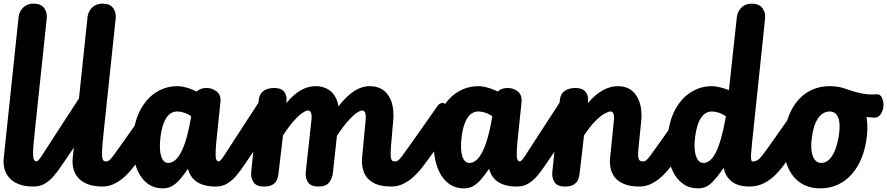

<svg xmlns="http://www.w3.org/2000/svg" viewBox="-50 -1024 4871 1054"><path d="M134.5 0Q86 0 53 -13Q20 -26 0.8 -48Q-18.5 -70 -25.5 -97.8Q-32.5 -125.5 -29.5 -155.5L52 -930Q55.5 -961 77.2 -982.5Q99 -1004 134 -1004Q175 -1004 192.5 -979.8Q210 -955.5 206.5 -922L143 -321.5Q137.5 -268.5 134.2 -233Q131 -197.5 131.5 -176.5Q132 -155.5 136.8 -146.8Q141.5 -138 151 -138Q167 -138 175.8 -119Q184.5 -100 184.5 -76.5Q184.5 -49 172.5 -24.5Q160.5 0 134.5 0ZM151 -138Q159.5 -138 181.8 -172.8Q204 -207.5 250.5 -279L394.5 -500.5Q403 -513.5 411.8 -519.5Q420.5 -525.5 427.5 -526Q445 -526.5 454.8 -499.5Q464.5 -472.5 463.5 -437.5Q463 -413 460.2 -388.2Q457.5 -363.5 445 -345.5L286.5 -112.5Q268.5 -86 247 -60Q225.5 -34 198 -17Q170.5 0 134.5 0Q107 0 94.2 -17.8Q81.5 -35.5 82 -54.5Q82.5 -88.5 99.5 -113.2Q116.5 -138 151 -138Z M513 0Q464.5 0 431.5 -13Q398.5 -26 379.2 -48Q360 -70 353 -97.8Q346 -125.5 349 -155.5L430.5 -930Q434 -961 455.8 -982.5Q477.5 -1004 512.5 -1004Q553.5 -1004 571 -979.8Q588.5 -955.5 585 -922L521.5 -321.5Q516 -268.5 512.8 -233Q509.5 -197.5 510 -176.5Q510.5 -155.5 515.2 -146.8Q520 -138 529.5 -138Q545.5 -138 554.2 -119Q563 -100 563 -76.5Q563 -49 551 -24.5Q539 0 513 0ZM536.5 -138Q549 -138 572 -169Q595 -200 629.5 -249L766.5 -444Q777 -458 792.5 -459Q807 -460 814.2 -440.2Q821.5 -420.5 822.5 -390.8Q823.5 -361 819 -330.5Q815.5 -309 809.5 -290Q803.5 -271 795 -259.5L687 -112.5Q667.5 -86 640.8 -60Q614 -34 581.5 -17Q549 0 513 0Q485.5 0 472.8 -8.8Q460 -17.5 460.5 -54.5Q461.5 -95 468.8 -112.5Q476 -130 492.2 -134Q508.5 -138 536.5 -138Z M845.5 10Q795.5 10 761.5 -15.2Q727.5 -40.5 707.8 -82.2Q688 -124 681.5 -175Q675 -226 680 -277Q689.5 -365.5 724 -426.8Q758.5 -488 810.5 -519.5Q862.5 -551 923.5 -551Q938.5 -551 955.8 -547.5Q973 -544 991.5 -537.5Q1010 -531 1029.5 -521.5L1037 -527.5Q1046.5 -535 1058.8 -538Q1071 -541 1084.5 -541Q1116 -541 1140 -521.5Q1164 -502 1160 -463L1140 -271Q1135 -220.5 1133.8 -191.2Q1132.5 -162 1136.8 -150Q1141 -138 1151.5 -138Q1170.5 -138 1179.2 -116.5Q1188 -95 1186 -69Q1184 -43 1171.2 -21.5Q1158.5 0 1135 0Q1086.5 0 1055 -13Q1023.5 -26 1006 -48Q988.5 -70 982 -97.5Q960 -65.5 939.5 -41.2Q919 -17 896.2 -3.5Q873.5 10 845.5 10ZM874 -129.5Q892 -129.5 909.5 -143Q927 -156.5 943 -186.2Q959 -216 973.2 -264.8Q987.5 -313.5 999 -383.5L999.5 -386.5Q984 -396.5 970 -402Q956 -407.5 944.2 -409.8Q932.5 -412 922 -412Q898 -412 879.2 -395.8Q860.5 -379.5 848 -346.5Q835.5 -313.5 830 -262.5Q827 -233 828 -208.5Q829 -184 834.8 -166.2Q840.5 -148.5 850.2 -139Q860 -129.5 874 -129.5ZM1151.5 -138Q1160 -138 1182.2 -172.8Q1204.5 -207.5 1251 -279L1395 -500.5Q1403.5 -513.5 1412.2 -519.5Q1421 -525.5 1428 -526Q1445.5 -526.5 1455.2 -499.5Q1465 -472.5 1464 -437.5Q1463.5 -413 1460.8 -388.2Q1458 -363.5 1445.5 -345.5L1287 -112.5Q1269 -86 1247.5 -60Q1226 -34 1198.5 -17Q1171 0 1135 0Q1107.5 0 1094.8 -17.8Q1082 -35.5 1082.5 -54.5Q1083 -88.5 1100 -113.2Q1117 -138 1151.5 -138Z M2099.5 0Q2033.5 0 1996.8 -22.2Q1960 -44.5 1947 -80.2Q1934 -116 1937.5 -155.5L1957 -363Q1959.5 -390.5 1955 -404Q1950.5 -417.5 1937.5 -417.5Q1928 -417.5 1909 -405Q1890 -392.5 1862.5 -362.2Q1835 -332 1799.5 -278L1777 -71.5Q1774.5 -46 1757.2 -23Q1740 0 1700 0Q1655.5 0 1640.2 -24.2Q1625 -48.5 1628.5 -80.5L1659.5 -363Q1662.5 -390.5 1657.8 -404Q1653 -417.5 1640 -417.5Q1630.5 -417.5 1611.5 -405.2Q1592.5 -393 1565.5 -363.2Q1538.5 -333.5 1503.5 -281L1478.5 -69Q1477 -53.5 1470.5 -37.5Q1464 -21.5 1447.2 -10.8Q1430.5 0 1398 0Q1357 0 1341.2 -24.2Q1325.5 -48.5 1329 -80.5L1370.5 -476Q1374 -509 1397 -525Q1420 -541 1456 -541Q1493 -541 1509.8 -520.5Q1526.5 -500 1522.5 -467L1521.5 -458Q1562.5 -507 1602 -529Q1641.5 -551 1681.5 -551Q1732 -551 1765.2 -523.2Q1798.5 -495.5 1808 -440.5Q1853.5 -498 1894.8 -524.5Q1936 -551 1979.5 -551Q2048 -551 2082.5 -499.2Q2117 -447.5 2108 -353.5L2105 -322Q2099.5 -263.5 2096.8 -227.2Q2094 -191 2094.8 -171.5Q2095.5 -152 2100.5 -145Q2105.5 -138 2116 -138Q2132 -138 2140 -119.2Q2148 -100.5 2147.5 -77Q2147 -49.5 2135 -24.8Q2123 0 2099.5 0ZM2123 -138Q2135.5 -138 2158.5 -169Q2181.5 -200 2216 -249L2353 -444Q2363.5 -458 2379 -459Q2393.5 -460 2400.8 -440.2Q2408 -420.5 2409 -390.8Q2410 -361 2405.5 -330.5Q2402 -309 2396 -290Q2390 -271 2381.5 -259.5L2273.5 -112.5Q2254 -86 2227.2 -60Q2200.5 -34 2168 -17Q2135.5 0 2099.5 0Q2072 0 2059.2 -8.8Q2046.5 -17.5 2047 -54.5Q2048 -95 2055.2 -112.5Q2062.5 -130 2078.8 -134Q2095 -138 2123 -138Z M2498.5 10Q2448.5 10 2414.5 -15.2Q2380.5 -40.5 2360.8 -82.2Q2341 -124 2334.5 -175Q2328 -226 2333 -277Q2342.5 -365.5 2377 -426.8Q2411.5 -488 2463.5 -519.5Q2515.5 -551 2576.5 -551Q2591.5 -551 2608.8 -547.5Q2626 -544 2644.5 -537.5Q2663 -531 2682.5 -521.5L2690 -527.5Q2699.5 -535 2711.8 -538Q2724 -541 2737.5 -541Q2769 -541 2793 -521.5Q2817 -502 2813 -463L2793 -271Q2788 -220.5 2786.8 -191.2Q2785.5 -162 2789.8 -150Q2794 -138 2804.5 -138Q2823.5 -138 2832.2 -116.5Q2841 -95 2839 -69Q2837 -43 2824.2 -21.5Q2811.5 0 2788 0Q2739.5 0 2708 -13Q2676.5 -26 2659 -48Q2641.5 -70 2635 -97.5Q2613 -65.5 2592.5 -41.2Q2572 -17 2549.2 -3.5Q2526.5 10 2498.5 10ZM2527 -129.5Q2545 -129.5 2562.5 -143Q2580 -156.5 2596 -186.2Q2612 -216 2626.2 -264.8Q2640.5 -313.5 2652 -383.5L2652.5 -386.5Q2637 -396.5 2623 -402Q2609 -407.5 2597.2 -409.8Q2585.5 -412 2575 -412Q2551 -412 2532.2 -395.8Q2513.5 -379.5 2501 -346.5Q2488.5 -313.5 2483 -262.5Q2480 -233 2481 -208.5Q2482 -184 2487.8 -166.2Q2493.5 -148.5 2503.2 -139Q2513 -129.5 2527 -129.5ZM2804.5 -138Q2813 -138 2835.2 -172.8Q2857.5 -207.5 2904 -279L3048 -500.5Q3056.5 -513.5 3065.2 -519.5Q3074 -525.5 3081 -526Q3098.5 -526.5 3108.2 -499.5Q3118 -472.5 3117 -437.5Q3116.5 -413 3113.8 -388.2Q3111 -363.5 3098.5 -345.5L2940 -112.5Q2922 -86 2900.5 -60Q2879 -34 2851.5 -17Q2824 0 2788 0Q2760.5 0 2747.8 -17.8Q2735 -35.5 2735.5 -54.5Q2736 -88.5 2753 -113.2Q2770 -138 2804.5 -138Z M3460.5 0Q3411 0 3378.2 -13Q3345.5 -26 3327.2 -48Q3309 -70 3302.5 -97.8Q3296 -125.5 3299 -155.5L3320 -363Q3322.5 -386.5 3318 -399.2Q3313.5 -412 3300.5 -412Q3291 -412 3270.2 -401Q3249.5 -390 3220.5 -361.8Q3191.5 -333.5 3156 -280.5L3131.5 -69Q3130 -53.5 3123.2 -37.5Q3116.5 -21.5 3099.8 -10.8Q3083 0 3050.5 0Q3009.5 0 2994 -24.2Q2978.5 -48.5 2982 -80.5L3023.5 -476Q3027 -509 3050 -525Q3073 -541 3109.5 -541Q3146.5 -541 3163.8 -520.8Q3181 -500.5 3178 -468L3177 -457.5Q3218.5 -506.5 3259.8 -528.8Q3301 -551 3342 -551Q3410.5 -551 3444.8 -497Q3479 -443 3469.5 -353.5L3457 -232.5Q3454 -206 3453.2 -187.8Q3452.5 -169.5 3454.5 -158.5Q3456.5 -147.5 3462 -142.8Q3467.5 -138 3477 -138Q3494 -138 3503.2 -118.5Q3512.5 -99 3512.5 -74.5Q3512.5 -47 3500.2 -23.5Q3488 0 3460.5 0ZM3484 -138Q3496.5 -138 3519.5 -169Q3542.5 -200 3577 -249L3714 -444Q3724.5 -458 3740 -459Q3754.5 -460 3761.8 -440.2Q3769 -420.5 3770 -390.8Q3771 -361 3766.5 -330.5Q3763 -309 3757 -290Q3751 -271 3742.5 -259.5L3634.5 -112.5Q3615 -86 3588.2 -60Q3561.5 -34 3529 -17Q3496.5 0 3460.5 0Q3433 0 3420.2 -8.8Q3407.5 -17.5 3408 -54.5Q3409 -95 3416.2 -112.5Q3423.5 -130 3439.8 -134Q3456 -138 3484 -138Z M3783 10Q3733.5 10 3699 -15.2Q3664.5 -40.5 3644.2 -82.2Q3624 -124 3617 -175Q3610 -226 3615.5 -277Q3624.5 -365.5 3659 -426.8Q3693.5 -488 3745.5 -519.5Q3797.5 -551 3858.5 -551Q3879.5 -551 3904 -544.5Q3928.5 -538 3951.5 -529.5L3995 -930Q3998.5 -961 4020.2 -982.5Q4042 -1004 4077 -1004Q4117 -1004 4135.2 -979.8Q4153.5 -955.5 4150 -922L4078.5 -240Q4074.5 -201.5 4073.2 -179.2Q4072 -157 4073.8 -147.5Q4075.5 -138 4080 -138Q4099 -138 4109.2 -117.5Q4119.5 -97 4118.5 -72Q4118 -45.5 4104.5 -22.8Q4091 0 4063.5 0Q4019.5 0 3990 -13.8Q3960.5 -27.5 3944.2 -50.8Q3928 -74 3922.5 -102.5Q3889 -52.5 3857.5 -21.2Q3826 10 3783 10ZM3811.5 -129.5Q3830 -129.5 3846.8 -142.8Q3863.5 -156 3878.8 -185.5Q3894 -215 3907.8 -263Q3921.5 -311 3934 -380.5L3935 -386Q3911.5 -401 3892 -406.5Q3872.5 -412 3857.5 -412Q3833.5 -412 3814.5 -395.8Q3795.5 -379.5 3783 -346.5Q3770.5 -313.5 3765 -262.5Q3760.5 -223 3764.8 -193Q3769 -163 3781 -146.2Q3793 -129.5 3811.5 -129.5ZM4087 -138Q4109.5 -138 4133.2 -169Q4157 -200 4191.5 -249L4328.5 -444Q4339 -458 4354.5 -459Q4369 -460 4376.2 -440.2Q4383.5 -420.5 4384.5 -390.8Q4385.5 -361 4381 -330.5Q4377.5 -309 4371.5 -290Q4365.5 -271 4357 -259.5L4249 -112.5Q4229.5 -86 4202.5 -60Q4175.5 -34 4141 -17Q4106.5 0 4063.5 0Q4036 0 4023.2 -8.8Q4010.5 -17.5 4011 -54.5Q4012 -95 4019.2 -112.5Q4026.5 -130 4042.8 -134Q4059 -138 4087 -138Z M4452.5 10Q4400.5 10 4360.8 -10.5Q4321 -31 4295.2 -69Q4269.5 -107 4259 -159.8Q4248.5 -212.5 4255 -277Q4264 -363.5 4297.2 -424.8Q4330.5 -486 4383.8 -518.5Q4437 -551 4506 -551Q4560 -551 4601 -532.5Q4642 -514 4668.2 -479Q4694.5 -444 4705 -393.5Q4715.5 -343 4709 -278.5Q4702 -213.5 4681.2 -160.5Q4660.5 -107.5 4627.2 -69.2Q4594 -31 4550 -10.5Q4506 10 4452.5 10ZM4406 -262.5Q4402 -234 4403.5 -209.8Q4405 -185.5 4411.8 -167.5Q4418.5 -149.5 4430.2 -139.5Q4442 -129.5 4458 -129.5Q4484 -129.5 4504 -150.2Q4524 -171 4537.2 -208Q4550.5 -245 4556.5 -292.5Q4560.5 -321.5 4558.8 -343.8Q4557 -366 4550.2 -381.2Q4543.5 -396.5 4532 -404.2Q4520.5 -412 4504.5 -412Q4466.5 -412 4440.2 -373.5Q4414 -335 4406 -262.5ZM4746.5 -378Q4699.5 -380.5 4653.5 -393.5Q4629.5 -400 4604.5 -409.2Q4579.5 -418.5 4553 -431Q4537.5 -438 4535.2 -457.2Q4533 -476.5 4539 -496Q4545 -516.5 4556.5 -530.5Q4568 -544.5 4579.5 -540.5Q4607.5 -531 4631.5 -523.5Q4655.5 -516 4678 -511.5Q4698.5 -507.5 4718.8 -506Q4739 -504.5 4760.5 -506.5Q4781.5 -508.5 4791.5 -487.8Q4801.5 -467 4800 -442Q4798 -417.5 4784.8 -397.2Q4771.5 -377 4746.5 -378Z"/></svg>

Font: Edu SA Hand Cursive
Style: Regular
Weight: 400
Designer: Tina and Corey Anderson, Eben Sorkin, Mirko Velimirovic
Foundry: Google for Education
Version: Version 2.000